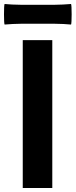

<svg xmlns="http://www.w3.org/2000/svg" viewBox="-23 -942 379 962"><path d="M239 -370V-741H91V0H165H239ZM166 -918H83C54 -918 20 -920 0 -922C-4 -918 -4 -823 0 -819C27 -821 54 -823 83 -823H166H250C279 -823 313 -821 333 -819C337 -823 337 -918 333 -922C306 -920 279 -918 250 -918H166Z"/></svg>

Font: GenSekiGothic2 TW B
Style: Regular
Weight: 700
Version: Version 2.100;PS 2.1;hotconv 16.6.51;makeotf.lib2.5.65220 DE